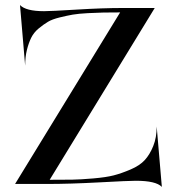

<svg xmlns="http://www.w3.org/2000/svg" viewBox="-20 -732 704 764"><path d="M603.5 -228.5 624 11.7Q600.6 -12.7 520.5 -12.7Q492.2 -12.7 375 -6.3Q257.8 0 167 0H40L458 -682.6Q416 -682.6 391.6 -682.1Q367.2 -681.6 329.6 -679.7Q292 -677.7 269.5 -673.8Q247.1 -669.9 217.3 -662.6Q187.5 -655.3 170.4 -645Q153.3 -634.8 133.8 -618.7Q114.3 -602.5 104 -581.5Q93.8 -560.5 86.9 -532.7Q80.1 -504.9 80.1 -470.7L59.6 -711.9Q83 -687.5 155.3 -687.5Q180.7 -687.5 284.7 -693.8Q388.7 -700.2 468.8 -700.2H595.7L177.7 -16.6Q234.4 -16.6 267.1 -17.1Q299.8 -17.6 351.1 -22Q402.3 -26.4 432.6 -34.2Q462.9 -42 499.5 -57.6Q536.1 -73.2 556.2 -95.2Q576.2 -117.2 589.8 -150.9Q603.5 -184.6 603.5 -228.5Z"/></svg>

Font: Olivea
Style: LigaturesFont
Weight: 400
Designer: Achmad Aprilia Pratama
Version: Version 001.000